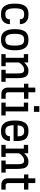

<svg xmlns="http://www.w3.org/2000/svg" viewBox="1414 -2172 765 3632"><g transform="rotate(90 1796.0 -356.5)"><path d="M237.3 5.9Q138.7 5.9 94 -60.1Q49.3 -126 49.3 -242.2V-270.5Q49.3 -386.2 94 -449.5Q138.7 -512.7 237.3 -512.7H261.2Q323.2 -512.7 361.8 -490.5Q400.4 -468.3 418.7 -433.1Q437 -397.9 437 -358.9V-350.6H345.7V-354Q345.7 -384.3 327.4 -407.7Q309.1 -431.2 255.9 -431.2H242.2Q185.5 -431.2 161.9 -390.9Q138.2 -350.6 138.2 -265.1V-247.1Q138.2 -161.6 161.9 -118.7Q185.5 -75.7 242.2 -75.7H256.3Q291.5 -75.7 311 -88.1Q330.6 -100.6 338.4 -119.6Q346.2 -138.7 346.2 -158.7V-162.1H437V-153.8Q437 -114.7 418.9 -78.1Q400.9 -41.5 362.1 -17.8Q323.2 5.9 261.7 5.9Z M720.2 5.9Q621.6 5.9 576.9 -60.1Q532.2 -126 532.2 -242.2V-270.5Q532.2 -386.2 576.9 -449.5Q621.6 -512.7 720.2 -512.7H743.7Q842.3 -512.7 887 -449.5Q931.6 -386.2 931.6 -270.5V-242.2Q931.6 -126 887 -60.1Q842.3 5.9 743.7 5.9ZM725.1 -431.2Q668.5 -431.2 644.8 -390.9Q621.1 -350.6 621.1 -265.1V-247.1Q621.1 -161.6 644.8 -118.7Q668.5 -75.7 725.1 -75.7H738.3Q799.8 -75.7 821.3 -116.2Q842.8 -156.7 842.8 -247.1V-265.1Q842.8 -350.6 818.8 -390.9Q794.9 -431.2 738.3 -431.2Z M1004.4 0V-81.5H1074.2V-425.3H1004.4V-506.8H1162.6V-430.7Q1191.9 -465.8 1231.7 -489.3Q1271.5 -512.7 1316.4 -512.7Q1373.5 -512.7 1404.5 -489.5Q1435.5 -466.3 1447.3 -420.2Q1459 -374 1459 -304.7V-81.5H1528.3V0H1300.8V-81.5H1370.1V-280.8Q1370.1 -338.9 1365 -371.6Q1359.9 -404.3 1344.5 -417.7Q1329.1 -431.2 1298.3 -431.2Q1267.6 -431.2 1240 -414.8Q1212.4 -398.4 1192.1 -374.5Q1171.9 -350.6 1162.6 -328.6V-81.5H1232.4V0Z M1756.8 0Q1704.1 0 1670.7 -32.5Q1637.2 -64.9 1637.2 -125V-429.2H1564V-510.7H1637.2V-642.6H1726.1V-510.7H1850.1V-429.2H1726.1V-129.9Q1726.1 -106.4 1737.5 -94Q1749 -81.5 1766.6 -81.5H1850.1V0Z M1988.8 -616.7V-718.8H2097.2V-616.7ZM1921.4 0V-81.5H1998.5V-425.3H1921.4V-506.8H2087.4V-81.5H2164.6V0Z M2448.2 5.9Q2349.6 5.9 2304.9 -60.1Q2260.3 -126 2260.3 -242.2V-270.5Q2260.3 -386.2 2304.9 -449.5Q2349.6 -512.7 2448.2 -512.7H2466.8Q2558.1 -512.7 2603 -462.9Q2647.9 -413.1 2647.9 -294.9V-231.4H2349.1Q2351.1 -153.8 2375 -114.7Q2398.9 -75.7 2453.1 -75.7H2467.3Q2502.4 -75.7 2522 -88.1Q2541.5 -100.6 2549.3 -119.6Q2557.1 -138.7 2557.1 -158.7V-162.1H2647.9V-153.8Q2647.9 -114.7 2629.9 -78.1Q2611.8 -41.5 2573 -17.8Q2534.2 5.9 2472.7 5.9ZM2453.1 -431.2Q2404.3 -431.2 2380.1 -401.1Q2356 -371.1 2350.6 -307.6H2559.6Q2558.6 -378.9 2535.9 -405Q2513.2 -431.2 2466.3 -431.2Z M2721.2 0V-81.5H2791V-425.3H2721.2V-506.8H2879.4V-430.7Q2908.7 -465.8 2948.5 -489.3Q2988.3 -512.7 3033.2 -512.7Q3090.3 -512.7 3121.3 -489.5Q3152.3 -466.3 3164.1 -420.2Q3175.8 -374 3175.8 -304.7V-81.5H3245.1V0H3017.6V-81.5H3086.9V-280.8Q3086.9 -338.9 3081.8 -371.6Q3076.7 -404.3 3061.3 -417.7Q3045.9 -431.2 3015.1 -431.2Q2984.4 -431.2 2956.8 -414.8Q2929.2 -398.4 2908.9 -374.5Q2888.7 -350.6 2879.4 -328.6V-81.5H2949.2V0Z M3473.6 0Q3420.9 0 3387.5 -32.5Q3354 -64.9 3354 -125V-429.2H3280.8V-510.7H3354V-642.6H3442.9V-510.7H3566.9V-429.2H3442.9V-129.9Q3442.9 -106.4 3454.3 -94Q3465.8 -81.5 3483.4 -81.5H3566.9V0Z"/></g></svg>

Font: Kay Pho Du SemiBold
Style: Regular
Weight: 600
Designer: Victor Gaultney, Khu Oo Reh
Foundry: SIL International
Version: Version 3.000